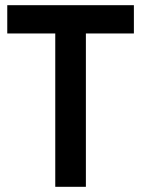

<svg xmlns="http://www.w3.org/2000/svg" viewBox="-20 -720 544 740"><path d="M8 -591H193V0H311V-591H496V-700H8Z"/></svg>

Font: Jost Medium
Style: Regular
Weight: 500
Version: Version 3.710